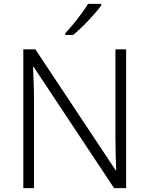

<svg xmlns="http://www.w3.org/2000/svg" viewBox="-20 -968 769 988"><path d="M501 -940V-948H433C407 -904 353 -836 316 -797V-788H356C406 -828 471 -899 501 -940ZM629 0V-714H574V-261C574 -206 576 -133 578 -92H575L162 -714H100V0H155V-451C155 -514 152 -572 150 -624H153L567 0Z"/></svg>

Font: Noto Sans Gujarati UI Light
Style: Regular
Weight: 300
Designer: Jelle Bosma - Monotype Design Team, Universal Thirst
Foundry: Monotype Imaging Inc.
Version: Version 2.106